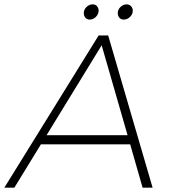

<svg xmlns="http://www.w3.org/2000/svg" viewBox="-64 -862 782 882"><path d="M591 0 534 -199H124L2 0H-44L389 -699H433L637 0ZM150 -241H522L403 -654ZM389 -813Q389 -797 376.5 -784.5Q364 -772 348 -772Q336 -772 328.5 -780.5Q321 -789 321 -802Q321 -818 333.5 -830Q346 -842 362 -842Q374 -842 381.5 -833.5Q389 -825 389 -813ZM546 -813Q546 -797 533.5 -784.5Q521 -772 504 -772Q492 -772 484.5 -780.5Q477 -789 477 -802Q477 -818 489.5 -830Q502 -842 518 -842Q530 -842 538 -833.5Q546 -825 546 -813Z"/></svg>

Font: Gontserrat ExtraLight
Style: Italic
Weight: 275
Italic angle: -11.3°
Designer: Julieta Ulanovsky
Foundry: Julieta Ulanovsky
Version: Version 6.001